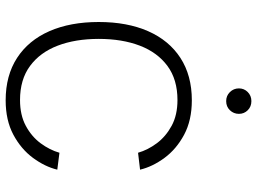

<svg xmlns="http://www.w3.org/2000/svg" viewBox="-138 -791 935 699"><g transform="rotate(90 329.5 -441.5)"><path d="M121.6 -333.5Q121.6 -248.5 146.2 -184.1Q170.9 -119.6 220.2 -83.3Q269.5 -46.9 344.2 -46.9Q398.9 -46.9 438 -67.9Q477.1 -88.9 501.5 -121.8Q525.9 -154.8 536.1 -190.4L597.7 -182.6Q586.9 -137.7 554.9 -94.2Q522.9 -50.8 470.5 -22.7Q418 5.4 345.2 5.4Q254.9 5.4 190.9 -36.1Q127 -77.6 93.5 -153.8Q60.1 -230 60.1 -333.5Q60.1 -437 93.5 -513.2Q127 -589.4 190.9 -630.9Q254.9 -672.4 345.2 -672.4Q418 -672.4 470.5 -644.3Q522.9 -616.2 554.9 -572.8Q586.9 -529.3 597.7 -483.9L536.1 -476.6Q525.9 -512.2 501.5 -544.9Q477.1 -577.6 438 -598.9Q398.9 -620.1 344.2 -620.1Q269.5 -620.1 220.2 -583.7Q170.9 -547.4 146.2 -482.9Q121.6 -418.5 121.6 -333.5ZM301.8 -843.8Q301.8 -862.8 315.2 -876Q328.6 -889.2 348.1 -889.2Q368.2 -889.2 381.3 -876Q394.5 -862.8 394.5 -843.8Q394.5 -824.7 381.3 -811Q368.2 -797.4 348.1 -797.4Q328.6 -797.4 315.2 -811Q301.8 -824.7 301.8 -843.8Z"/></g></svg>

Font: Estedad-FD Light
Style: Regular
Weight: 300
Designer: Amin Abedi
Version: Version 7.3